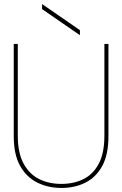

<svg xmlns="http://www.w3.org/2000/svg" viewBox="-20 -917 603 949"><path d="M284 12Q218 12 164.5 -14.5Q111 -41 79.5 -97Q48 -153 48 -243V-700H68V-246Q68 -161 96.5 -108.5Q125 -56 173.5 -32Q222 -8 283 -8Q345 -8 393 -32Q441 -56 468.5 -108.5Q496 -161 496 -246V-700H516V-243Q516 -153 485.5 -97Q455 -41 402.5 -14.5Q350 12 284 12ZM375 -743 188 -872V-897L375 -768Z"/></svg>

Font: DM Sans 36pt Thin
Style: Regular
Weight: 250
Designer: Colophon Foundry, Jonny Pinhorn
Foundry: Colophon Foundry
Version: Version 4.004;gftools[0.9.30]